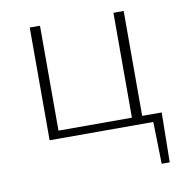

<svg xmlns="http://www.w3.org/2000/svg" viewBox="-74 -533 750 775"><g transform="rotate(-10 301.5 -145.0)"><path d="M560 172H527L523 0H98V-462H140V-32H441V-462H483V-32H563Z"/></g></svg>

Font: Ysabeau SC Light
Style: Regular
Weight: 300
Designer: Christian Thalmann (Catharsis Fonts)
Version: Version 0.003